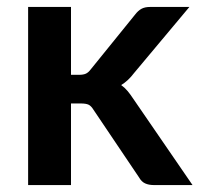

<svg xmlns="http://www.w3.org/2000/svg" viewBox="-20 -533 574 553"><path d="M184.5 -513V-317.5H207.5Q220 -317.5 227.2 -320.8Q234.5 -324 242 -334L369.5 -491.5Q377.5 -502 387.2 -507.5Q397 -513 412.5 -513H525.5L366 -322.5Q349 -300 329 -288Q339.5 -280.5 347.8 -270.5Q356 -260.5 363.5 -249L534.5 0H423Q408.5 0 398 -4.8Q387.5 -9.5 380.5 -22L249.5 -216.5Q242.5 -228 235 -231.5Q227.5 -235 212.5 -235H184.5V0H61V-513Z"/></svg>

Font: Lato 2
Style: Bold
Weight: 700
Designer: Lukasz Dziedzic with Adam Twardoch and Botio Nikoltchev
Foundry: tyPoland Lukasz Dziedzic
Version: Version 2.015; 2015-08-06; http://www.latofonts.com/